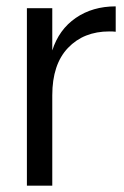

<svg xmlns="http://www.w3.org/2000/svg" viewBox="-20 -586 390 606"><path d="M64.9 -560.1H145V-426.8Q166 -492.7 219 -529.3Q272 -565.9 345.2 -565.9V-485.8Q338.4 -486.8 325.2 -486.8Q244.1 -486.8 194.6 -434.8Q145 -382.8 145 -285.2V0H64.9Z"/></svg>

Font: TASA Explorer
Style: Regular
Weight: 400
Designer: Weizhong Zhang
Foundry: Local Remote
Version: Version 1.000;Glyphs 3.1.2 (3151)